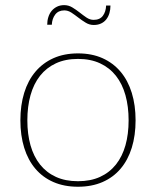

<svg xmlns="http://www.w3.org/2000/svg" viewBox="-20 -704 594 730"><path d="M276.5 -501Q329 -501 369.8 -482.8Q410.5 -464.5 438.5 -431.2Q466.5 -398 481 -351Q495.5 -304 495.5 -246.5Q495.5 -189 481 -142.2Q466.5 -95.5 438.5 -62.5Q410.5 -29.5 369.8 -11.8Q329 6 276.5 6Q224 6 183.2 -11.8Q142.5 -29.5 114.5 -62.5Q86.5 -95.5 72 -142.2Q57.5 -189 57.5 -246.5Q57.5 -304 72 -351Q86.5 -398 114.5 -431.2Q142.5 -464.5 183.2 -482.8Q224 -501 276.5 -501ZM276.5 -15Q324.5 -15 360.5 -31.5Q396.5 -48 420.8 -78.5Q445 -109 457 -151.5Q469 -194 469 -246.5Q469 -299 457 -342Q445 -385 420.8 -415.8Q396.5 -446.5 360.5 -463.2Q324.5 -480 276.5 -480Q228.5 -480 192.5 -463.2Q156.5 -446.5 132.2 -415.8Q108 -385 96 -342Q84 -299 84 -246.5Q84 -194 96 -151.5Q108 -109 132.2 -78.5Q156.5 -48 192.5 -31.5Q228.5 -15 276.5 -15ZM336 -628.5Q359.5 -628.5 371 -643.8Q382.5 -659 383.5 -683H400Q400 -667.5 396 -654Q392 -640.5 384.2 -630.5Q376.5 -620.5 364.5 -614.8Q352.5 -609 336.5 -609Q320 -609 305.8 -617.8Q291.5 -626.5 278.2 -636.8Q265 -647 251.8 -655.8Q238.5 -664.5 224.5 -664.5Q202 -664.5 190 -648.8Q178 -633 177 -610H159.5Q159.5 -625.5 163.8 -639Q168 -652.5 176.2 -662.5Q184.5 -672.5 196.5 -678.5Q208.5 -684.5 224 -684.5Q240.5 -684.5 255 -675.8Q269.5 -667 282.8 -656.5Q296 -646 309 -637.2Q322 -628.5 336 -628.5Z"/></svg>

Font: Lato 2
Style: Regular
Weight: 200
Designer: Lukasz Dziedzic with Adam Twardoch and Botio Nikoltchev
Foundry: tyPoland Lukasz Dziedzic
Version: Version 2.015; 2015-08-06; http://www.latofonts.com/